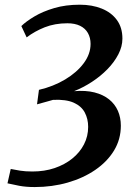

<svg xmlns="http://www.w3.org/2000/svg" viewBox="-20 -768 558 796"><path d="M124 7.5Q87 7.5 59.5 2.2Q32 -3 11 -8L24.5 -67.5Q41 -64 63 -60.5Q85 -57 114.5 -57Q164.5 -57 206.5 -71.2Q248.5 -85.5 279.8 -110.8Q311 -136 328.2 -169.5Q345.5 -203 345.5 -242Q345.5 -275 331.5 -301.5Q317.5 -328 285.8 -342.2Q254 -356.5 200 -354Q191.5 -351.5 178.8 -348Q166 -344.5 153.5 -341Q141 -337.5 133.5 -335.5L141.5 -395.5Q201.5 -409.5 250 -438.5Q298.5 -467.5 327 -505.8Q355.5 -544 355.5 -586Q355.5 -611.5 344.5 -631Q333.5 -650.5 312 -661Q290.5 -671.5 259.5 -671.5Q207.5 -671.5 165.2 -654.8Q123 -638 90.5 -613L68.5 -660Q88.5 -679.5 123 -700Q157.5 -720.5 204.8 -734.5Q252 -748.5 311 -748.5Q361.5 -748.5 401.5 -732.5Q441.5 -716.5 464.5 -685.2Q487.5 -654 487.5 -608Q487.5 -575.5 470.8 -543Q454 -510.5 425.5 -481.2Q397 -452 361 -428.5Q325 -405 287 -390Q335.5 -394 371.8 -384.8Q408 -375.5 432.2 -356Q456.5 -336.5 468.8 -308.5Q481 -280.5 481 -247Q481 -190.5 452.8 -144Q424.5 -97.5 374.8 -63.5Q325 -29.5 260.5 -11Q196 7.5 124 7.5Z"/></svg>

Font: Merriweather 36pt SemiBold
Style: Italic
Weight: 600
Italic angle: -7.8°
Version: Version 2.101